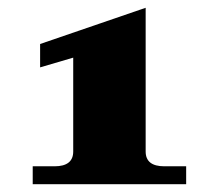

<svg xmlns="http://www.w3.org/2000/svg" viewBox="-20 -732 540 493"><path d="M64 -305H120Q168 -305 168 -343V-584L83 -559V-619L354 -712V-343Q354 -305 402 -305H458V-259H64Z"/></svg>

Font: Taviraj Black
Style: Regular
Weight: 900
Designer: Katatrad Team
Foundry: CadsonDemak
Version: Version 1.001